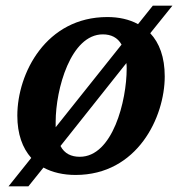

<svg xmlns="http://www.w3.org/2000/svg" viewBox="-20 -606 641 676"><path d="M10 50H80L133 -16C164 1 203 10 246 10C464 10 560 -194 560 -337C560 -405 541 -455 509 -489L587 -586H518L466 -521C435 -538 398 -546 358 -546C142 -546 41 -348 41 -199C41 -134 59 -85 90 -50ZM176 -177C176 -292 229 -485 342 -485C371 -485 394 -474 408 -449L176 -158C176 -164 176 -170 176 -177ZM261 -54C231 -54 207 -65 193 -92L425 -384C426 -377 426 -371 426 -364C426 -252 377 -54 261 -54Z"/></svg>

Font: Noto Serif SemiBold
Style: Italic
Weight: 600
Italic angle: -12°
Designer: Monotype Design Team
Foundry: Monotype Imaging Inc.
Version: Version 2.014